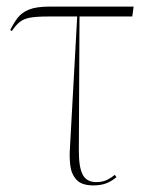

<svg xmlns="http://www.w3.org/2000/svg" viewBox="-20 -556 460 582"><path d="M263 6Q227 6 211.5 -11.5Q196 -29 193 -55Q190 -81 192 -107L214 -506H125Q91 -506 71.5 -502.5Q52 -499 40 -489.5Q28 -480 16 -462L11 -465Q22 -487 34 -502.5Q46 -518 68 -527Q90 -536 131 -536H385L381 -506H221L219 -99Q219 -48 231 -26Q243 -4 272 -4Q292 -4 306 -11.5Q320 -19 328 -26L333 -19Q319 -7 302.5 -0.5Q286 6 263 6Z"/></svg>

Font: Noto Serif Display SemiCondensed Thin
Style: Regular
Weight: 100
Width: 4
Designer: Monotype Design Team
Foundry: Monotype Imaging Inc.
Version: Version 2.009